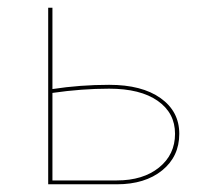

<svg xmlns="http://www.w3.org/2000/svg" viewBox="-20 -478 527 498"><path d="M445 -131Q445 -72 400.5 -36Q356 0 283 0H105V-458H116V-247Q188 -258 263 -258Q348 -258 396.5 -223.5Q445 -189 445 -131ZM434 -131Q434 -185 389 -216.5Q344 -248 263 -248Q192 -248 116 -237V-10H283Q351 -10 392.5 -43.5Q434 -77 434 -131Z"/></svg>

Font: Ysabeau SC Hairline
Style: Regular
Weight: 100
Designer: Christian Thalmann (Catharsis Fonts)
Version: Version 0.003